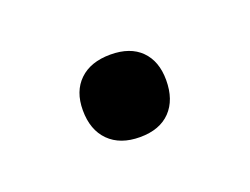

<svg xmlns="http://www.w3.org/2000/svg" viewBox="-36 -142 273 210"><g transform="rotate(-20 100.5 -37.0)"><path d="M52 -38Q52 -60 65 -72.5Q78 -85 101 -85Q124 -85 136.5 -72.5Q149 -60 149 -38Q149 -15 136.5 -2Q124 11 101 11Q78 11 65 -2Q52 -15 52 -38Z"/></g></svg>

Font: Cormorant Infant Medium
Style: Regular
Weight: 500
Designer: Christian Thalmann (Catharsis Fonts)
Version: Version 3.000